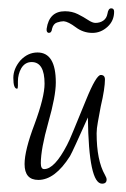

<svg xmlns="http://www.w3.org/2000/svg" viewBox="-20 -408 302 461"><path d="M225 33Q193 33 191 -126Q173 -86 162.5 -63Q152 -40 148 -33Q112 24 72 24Q39 24 39 -14Q39 -47 63 -110Q87 -175 87 -207Q87 -259 56 -259Q40 -259 31 -244Q27 -237 25 -229Q23 -221 23 -213V-202Q23 -195 21 -195Q12 -195 12 -221Q12 -243 29 -263Q47 -282 70 -282Q114 -282 114 -210Q114 -177 96 -114Q78 -50 78 -16Q78 -2 86 -2Q111 -2 141 -60Q146 -69 157 -96Q168 -123 187 -169Q211 -228 222 -228Q232 -228 232 -217Q232 -207 229.5 -190.5Q227 -174 222 -153Q218 -131 215 -115Q212 -99 212 -88Q212 -23 232 12Q236 19 236 23Q236 33 225 33ZM97 -329Q91 -330 92 -339Q98 -381 136 -381Q153 -381 167 -374Q181 -367 191.5 -360Q202 -353 209 -353Q220 -353 228 -358.5Q236 -364 238 -375Q240 -388 247 -388Q254 -388 254 -380Q254 -358 238 -343.5Q222 -329 202 -329Q180 -329 162 -342.5Q144 -356 133 -357Q126 -357 117 -354Q108 -351 105 -339Q104 -329 97 -329Z"/></svg>

Font: Ole
Style: Regular
Weight: 400
Designer: Robert E. Leuschke
Foundry: Robert E. Leuschke
Version: Version 1.010; ttfautohint (v1.8.3)